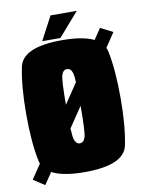

<svg xmlns="http://www.w3.org/2000/svg" viewBox="-97 -785 648 874"><g transform="rotate(-10 227.0 -348.0)"><path d="M-11.5 -3 40.5 31 467 -601.5 410 -630.5ZM228.5 4Q411 4 429 -84Q447 -172 447 -300.5Q447 -430 429 -517.8Q411 -605.5 228.5 -605.5Q47.5 -605.5 29.2 -517.8Q11 -430 11 -300.5Q11 -172 29.2 -84Q47.5 4 228.5 4ZM228.5 -129Q211.5 -129 204 -152.5Q196.5 -176 196.5 -300.5Q196.5 -426 204 -449Q211.5 -472 228.5 -472Q247 -472 254.2 -449Q261.5 -426 261.5 -300.5Q261.5 -176 254.2 -152.5Q247 -129 228.5 -129ZM140.5 -616.5H224.5L319.5 -725.5H198Z"/></g></svg>

Font: Anybody ExtraCondensed Black
Style: Regular
Weight: 900
Width: 2
Version: Version 1.113;gftools[0.9.25]